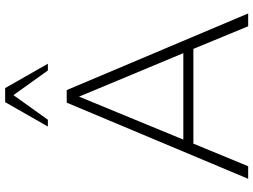

<svg xmlns="http://www.w3.org/2000/svg" viewBox="-142 -866 1007 764"><g transform="rotate(-90 362.0 -483.5)"><path d="M360 -673 533 -258H189ZM640 0H691L386 -722H336L33 0H83L173 -218H550ZM268 -797 366 -934 464 -797H491L394 -967H338L241 -797Z"/></g></svg>

Font: Perun ExtraLight
Style: Regular
Weight: 200
Foundry: Copyright (c) Stefan Peev, Context Ltd, 2016
Version: Version 1.089